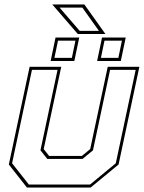

<svg xmlns="http://www.w3.org/2000/svg" viewBox="-20 -839 644 859"><path d="M100.5 0 19.5 -103 112.5 -540H254L175.5 -172L199.5 -141.5H346.5L383.5 -172L462 -540H603.5L510.5 -103L385.5 0ZM109 -13.5H383L498 -108.5L587 -526.5H472.5L396 -166.5L349.5 -128H191.5L161 -166.5L237.5 -526.5H123L34 -108.5ZM414.5 -566 436.5 -671H542.5L520.5 -566ZM206.5 -566 228.5 -671H334.5L312.5 -566ZM223.5 -580H301.5L317.5 -657H239.5ZM431.5 -580H509.5L525.5 -657H447.5ZM451.5 -687H328L214 -819H357.5ZM422.5 -701 348.5 -805H246.5L336.5 -701Z"/></svg>

Font: Tourney Thin Thin
Style: Italic
Weight: 250
Italic angle: -12°
Version: Version 1.015